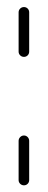

<svg xmlns="http://www.w3.org/2000/svg" viewBox="-20 -539 139 558"><path d="M49.6 -0.4Q43.3 -0.4 38.7 -4.8Q34.1 -9.3 34.1 -15.6V-129.6Q34.1 -135.9 38.7 -140.6Q43.3 -145.2 49.6 -145.2Q55.9 -145.2 60.4 -140.6Q64.8 -135.9 64.8 -129.6V-15.6Q64.8 -9.3 60.4 -4.8Q55.9 -0.4 49.6 -0.4ZM49.6 -373.7Q43.3 -373.7 38.7 -378.1Q34.1 -382.6 34.1 -388.9V-503.3Q34.1 -509.6 38.7 -514.1Q43.3 -518.5 49.6 -518.5Q55.9 -518.5 60.4 -514.1Q64.8 -509.6 64.8 -503.3V-388.9Q64.8 -382.6 60.4 -378.1Q55.9 -373.7 49.6 -373.7Z"/></svg>

Font: 26F Galaxy Hebrew Ultra Light
Style: Regular
Weight: 200
Designer: C₂₉H₂₅N₃O₅
Version: Version 1.000